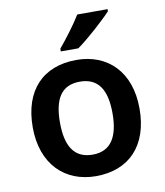

<svg xmlns="http://www.w3.org/2000/svg" viewBox="-86 -837 786 917"><g transform="rotate(-10 307.0 -378.0)"><path d="M498 -756V-766H351C324 -721 274 -656 243 -619V-606H328C378 -641 464 -719 498 -756ZM566 -272C566 -452 459 -553 309 -553C147 -553 48 -452 48 -272C48 -92 156 10 306 10C466 10 566 -92 566 -272ZM180 -272C180 -387 218 -448 307 -448C396 -448 435 -387 435 -272C435 -158 396 -94 308 -94C218 -94 180 -158 180 -272Z"/></g></svg>

Font: Noto Sans Balinese SemiBold
Style: Regular
Weight: 600
Designer: Aditya Bayu, David Williams
Foundry: David Williams
Version: Version 2.005